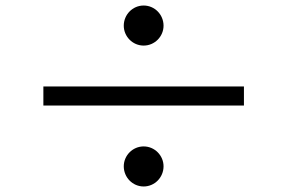

<svg xmlns="http://www.w3.org/2000/svg" viewBox="-20 -723 1040 695"><path d="M428 -630C428 -591 460 -558 500 -558C540 -558 572 -591 572 -630C572 -670 540 -703 500 -703C460 -703 428 -670 428 -630ZM137 -410V-341H863V-410ZM428 -121C428 -81 460 -48 500 -48C540 -48 572 -81 572 -121C572 -160 540 -193 500 -193C460 -193 428 -160 428 -121Z"/></svg>

Font: Source Han Sans KR Regular
Style: Regular
Weight: 400
Designer: Ryoko NISHIZUKA (kana & ideographs); Paul D. Hunt (Latin, Greek & Cyrillic); Wenlong ZHANG (bopomofo); Sandoll Communica
Foundry: Adobe Systems Incorporated
Version: Version 1.004;PS 1.004;hotconv 1.0.82;makeotf.lib2.5.63406